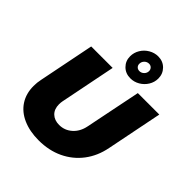

<svg xmlns="http://www.w3.org/2000/svg" viewBox="-261 -1142 1316 1316"><g transform="rotate(45 397.0 -484.5)"><path d="M713 -296Q695 -203 643 -134.5Q591 -66 512 -28.5Q433 9 334 9Q247 9 181.5 -20Q116 -49 81 -103Q46 -157 46 -230Q46 -264 53 -296L134 -701H342L261 -296Q258 -280 258 -265Q258 -218 285.5 -191.5Q313 -165 359 -165Q412 -165 452 -200.5Q492 -236 504 -296L586 -701H794ZM615 -871Q615 -835 596 -804Q577 -773 545.5 -754.5Q514 -736 478 -736Q431 -736 400.5 -766.5Q370 -797 370 -842Q370 -878 389 -909.5Q408 -941 440 -959.5Q472 -978 507 -978Q554 -978 584.5 -947Q615 -916 615 -871ZM451 -850Q451 -835 461 -825Q471 -815 487 -815Q506 -815 520 -829Q534 -843 534 -862Q534 -877 524 -887.5Q514 -898 498 -898Q479 -898 465 -884Q451 -870 451 -850Z"/></g></svg>

Font: Gontserrat ExtraBold
Style: Italic
Weight: 800
Italic angle: -11.3°
Designer: Julieta Ulanovsky
Foundry: Julieta Ulanovsky
Version: Version 6.001